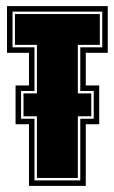

<svg xmlns="http://www.w3.org/2000/svg" viewBox="-20 -610 375 629"><path d="M75 -1V-203H31V-330H75V-437H3V-590H333V-437H261V-330H305V-203H261V-1ZM93 -19H243V-221H287V-312H243V-455H315V-572H21V-455H93V-312H49V-221H93ZM101 -27V-229H57V-304H101V-463H29V-564H307V-463H235V-304H279V-229H235V-27Z"/></svg>

Font: Alumni Sans Collegiate One SC
Style: Regular
Weight: 400
Designer: Robert E. Leuschke
Foundry: Robert E. Leuschke
Version: Version 1.100